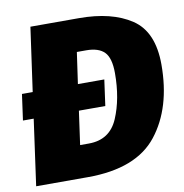

<svg xmlns="http://www.w3.org/2000/svg" viewBox="-79 -771 810 845"><g transform="rotate(-10 326.5 -348.0)"><path d="M651 -432Q651 -239 557 -119.5Q463 0 246 0H15L56 -295H8L24 -411H72L112 -696H329Q475 -696 563 -637.5Q651 -579 651 -432ZM443 -430Q443 -498 417 -524.5Q391 -551 336 -551H294L274 -411H392L376 -295H258L237 -145H276Q370 -145 406.5 -230.5Q443 -316 443 -430Z"/></g></svg>

Font: Fira Sans Black
Style: Italic
Weight: 900
Italic angle: -8°
Designer: Carrois Corporate & Edenspiekermann AG
Foundry: Carrois Corporate GbR & Edenspiekermann AG
Version: Version 4.203